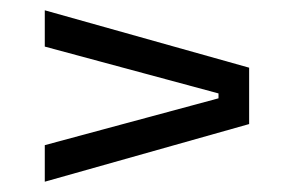

<svg xmlns="http://www.w3.org/2000/svg" viewBox="-20 -497 556 373"><path d="M404.5 -315.5 67 -406.5V-477L464 -365.5V-256L67 -144V-215L404.5 -306Z"/></svg>

Font: Anek Gurmukhi Medium
Style: Regular
Weight: 400
Version: Version 1.003